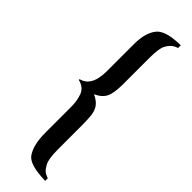

<svg xmlns="http://www.w3.org/2000/svg" viewBox="-311 -713 928 928"><g transform="rotate(45 153.0 -248.5)"><path d="M205 -564V-385Q205 -323 192 -294.5Q179 -266 140 -248Q172 -233 185.5 -213.5Q199 -194 202 -166Q205 -138 205 -98V65Q205 129 219 154Q234 181 248 188Q262 195 269 197V215Q211 213 180 203.5Q149 194 136 177Q105 135 105 50V-123Q105 -169 92.5 -202Q80 -235 39 -245V-250Q67 -258 81 -277Q95 -296 100 -320.5Q105 -345 105 -370V-557Q105 -634 138 -674Q152 -691 183 -701Q214 -711 269 -712V-693Q237 -685 218 -650Q205 -627 205 -564Z"/></g></svg>

Font: Libertinus Serif SemiBold
Style: Regular
Weight: 600
Designer: Philipp H. Poll, Khaled Hosny
Foundry: Caleb Maclennan
Version: Version 7.051;RELEASE